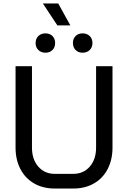

<svg xmlns="http://www.w3.org/2000/svg" viewBox="-20 -1083 741 1111"><path d="M70 -229V-700H165V-229Q165 -161 201.5 -119Q238 -77 297 -77H404Q463 -77 499.5 -119Q536 -161 536 -229V-700H631V-229Q631 -159 603 -105Q575 -51 523.5 -21.5Q472 8 404 8H297Q229 8 177.5 -21.5Q126 -51 98 -105Q70 -159 70 -229ZM228 -1063H317L387 -936H312ZM186 -834Q186 -859 202 -874.5Q218 -890 243 -890Q268 -890 283.5 -874.5Q299 -859 299 -834Q299 -809 283.5 -793.5Q268 -778 243 -778Q218 -778 202 -793.5Q186 -809 186 -834ZM402 -834Q402 -859 417.5 -874.5Q433 -890 458 -890Q483 -890 499 -874.5Q515 -859 515 -834Q515 -809 499 -793.5Q483 -778 458 -778Q433 -778 417.5 -793.5Q402 -809 402 -834Z"/></svg>

Font: Bai Jamjuree Medium
Style: Regular
Weight: 500
Version: Version 1.000; ttfautohint (v1.6)